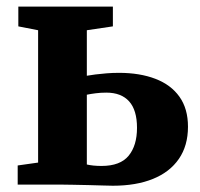

<svg xmlns="http://www.w3.org/2000/svg" viewBox="-20 -574 623 597"><path d="M35 0V-59.5L98.5 -68.5V-480L37 -492V-553.5H331V-492L250 -480V-338.5Q261 -340.5 276.8 -342.5Q292.5 -344.5 311.2 -346Q330 -347.5 350 -347.5Q414.5 -347.5 463 -329Q511.5 -310.5 538 -273.2Q564.5 -236 564.5 -180Q564.5 -121 536.2 -80Q508 -39 455.8 -17.8Q403.5 3.5 331 3.5Q322 3.5 301 2.8Q280 2 254.8 1.5Q229.5 1 206.5 0.5Q183.5 0 171 0ZM295.5 -58Q354 -58 380 -89.8Q406 -121.5 406 -176.5Q406 -231.5 381.5 -258.8Q357 -286 310.5 -286Q293.5 -286 277.8 -284Q262 -282 250 -279.5V-62.5Q258.5 -60.5 270.5 -59.2Q282.5 -58 295.5 -58Z"/></svg>

Font: Merriweather 24pt ExtraBold
Style: Regular
Weight: 800
Version: Version 2.100